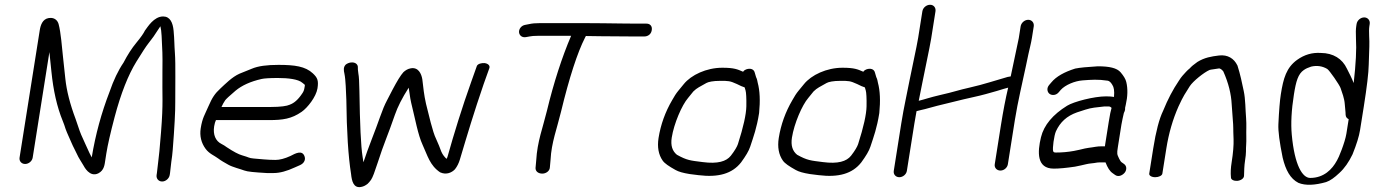

<svg xmlns="http://www.w3.org/2000/svg" viewBox="-20 -737 5763 805"><path d="M184 -661.3C158.2 -656.8 150.1 -631.7 146.7 -610.4L62 -76C59.7 -61.5 70.3 -49.5 85.3 -49.5C100.4 -49.5 114.7 -61.5 117 -76L187.1 -518.6C189.2 -500.2 191.9 -473.7 195.6 -436.5C203.5 -358.1 218.7 -289.2 243.1 -229.8C247.6 -218.9 251.4 -208.1 254.6 -197.5L254.6 -197.3L254.7 -197C262.3 -176.2 272.1 -156.8 279.8 -138.3C287.3 -120.2 295.1 -107.9 302.2 -91.8C310 -73.8 321.2 -58.8 329.7 -43.7C332.7 -38.5 355.6 7.8 392.2 -10.2C417.6 -23.2 418.6 -47.9 421.6 -66.5L425.8 -93.5C431.4 -128.8 443 -179.8 460.6 -246.3C486.8 -345.2 517.5 -422.8 551.9 -478.6C576.1 -518 593.1 -543.7 601.4 -554.1C617.9 -574.8 631.2 -593.4 641.4 -610.3C645.6 -617.3 648.3 -621.3 652.5 -626.9C654.9 -617.3 656.8 -603.4 657.6 -586.8C660.6 -515.9 662 -521.3 661 -437.7C659.6 -329.5 665.2 -310.5 655.2 -183.8C649.9 -117.1 646 -75.9 643.5 -60.2L637.8 -11.2L636.6 -3.5C634.2 11.6 644.7 24 659.7 24C674.7 24 689.2 11.5 691.6 -3.5L692.9 -11.8L698.3 -58.9C700.8 -74.8 702.9 -91.9 704.2 -108.8C711.7 -203.8 715.2 -270.6 714.8 -310C714.2 -363.4 716.9 -468.5 713.3 -515.1C710.6 -549.9 711.6 -568.5 707.9 -608C704.8 -641.9 693.2 -668 664 -668C625.1 -668 598.9 -623.5 588.3 -609.7L587.3 -608.4L586.6 -606.9C582.2 -597.5 570.7 -580.7 552.2 -558.4C532.5 -534.6 514.8 -507.1 497.8 -474.3C475.6 -441.8 456 -400.6 439.3 -351.9C405.2 -263.7 380.5 -173.3 364.6 -77.1C360.7 -84 357.1 -90.8 355.1 -95.5C343.1 -122.6 332.1 -144.8 320.4 -172C311.8 -191.9 305.6 -215.1 297 -238.1C273.4 -300.9 259.2 -357.1 254 -406.5C249.3 -451.9 245.8 -483.2 243.9 -500.7C239.8 -537.5 235.5 -600.1 225.7 -636C221.5 -651.1 210.2 -661.1 194 -661.9Z M924.4 -317C927.4 -321.1 942 -335.2 967.5 -356.7C994.4 -379 1030.1 -395.3 1076.8 -405.9C1087 -408.3 1110.5 -410 1144.4 -410C1188 -410 1231 -405.1 1248 -389.7C1261.2 -377.7 1259.2 -386.7 1256 -366C1254.8 -358.6 1252.1 -352 1246.8 -344.6C1229.9 -319 1212.8 -304.7 1195.8 -298.5L1195.2 -298.2L1194.5 -297.9C1183.3 -292.5 1156.7 -288.5 1116.2 -288.5L908.6 -288.5C913.2 -298.4 918.5 -308.9 924.4 -317ZM1107.5 -233.5C1165.7 -233.5 1202.2 -238.6 1244.8 -268.2C1269.3 -285.2 1305.4 -330.9 1311.1 -366.5C1316.3 -399.8 1311 -411.2 1291.7 -429.4C1260.2 -458.9 1215.5 -465 1147.5 -465C1099.3 -465 1062.3 -460.3 1035.3 -448.7C1018.1 -441.7 1001.2 -434.8 984.3 -428.1C952.4 -414 924 -384.2 904.7 -366.6C880.4 -344.3 869.5 -327.4 853.9 -291.3C838.4 -255.2 828.6 -243.6 821.5 -199C816.5 -167.2 823.6 -138.2 841.9 -113.2C857.4 -92.1 879.3 -84.4 894 -73.2C908.1 -62.5 921.7 -55.3 937.3 -46.4C955 -36.2 988.3 -28.4 1004.1 -22.2C1017.4 -17 1046.7 -14.6 1098.4 -11.5L1098.9 -11.5H1127.5C1153.6 -11.5 1182.9 -19.7 1215.5 -34.8L1238.1 -44.8C1245.6 -48.3 1252.9 -53.6 1256.5 -62.2C1259.7 -69.5 1258.8 -76.7 1256.5 -82.5C1246.3 -109 1218.5 -93.9 1197.7 -83C1173.7 -72 1152.7 -66.5 1134.8 -66.5C1101.6 -66.5 1070.1 -70.3 1043.8 -72.4C1022 -74.2 1025.2 -77.4 994.8 -85.8C980.8 -89.7 958.9 -101 930.7 -119.8C923.5 -125.2 916.3 -129.7 908.8 -133.4C884.1 -145.5 872.3 -172.1 877.9 -207.5C879.9 -220.3 882.1 -225.4 885.4 -233.5Z M1430 -466.6C1419 -455.9 1420.8 -442.1 1424 -428.6C1429.8 -400.6 1430.3 -353.8 1432.1 -319.2C1433.6 -185 1440.2 -81.1 1451.9 -7.5C1455 22.5 1462.3 52.9 1494 46.8C1504.4 45.1 1512.9 40.2 1521 34C1525.8 29.8 1530.2 24.3 1535.6 17C1542.8 6.3 1550.8 -15.9 1563.1 -53.5C1589.7 -136.8 1606.6 -170.6 1635.8 -255.9C1647.4 -289.3 1665.8 -325.8 1693.5 -369.2C1693.8 -367.1 1694.4 -363.7 1694.9 -360.7C1697.7 -336.2 1702.1 -312 1708.2 -288.2C1719.3 -244.5 1732.6 -170.8 1751.6 -130.3C1772.5 -85.4 1781.9 -43.2 1826 -14C1826 -14 1826.3 -14.2 1826.3 -14.2C1826.3 -14.2 1826.6 -14 1826.6 -14C1851.4 -2.9 1874.5 -13.4 1887.4 -27.2C1897 -39.1 1903.6 -53.5 1907.8 -67C1941.1 -178.6 1965.9 -262 2008.1 -385.2L2031.4 -450.3C2036.5 -463 2024.1 -471.2 2011.3 -472.5C1999.4 -473.4 1983.6 -469.6 1979.5 -460.8L1956.1 -395C1917.4 -286.9 1883.7 -177.7 1855.8 -78C1854.6 -75.2 1853.9 -73.8 1852.2 -70.9C1844 -78.6 1835.8 -88.3 1830.2 -101.5C1824.7 -117.1 1817.5 -134.6 1808.6 -154.3C1793.6 -183.8 1777.5 -257.8 1766.1 -302C1757.2 -341.7 1755.2 -367.6 1750.6 -405C1746.7 -427.6 1734.1 -457.1 1701 -450.3C1689.8 -448.2 1680.2 -442.4 1671.5 -434.5C1659.5 -421.2 1645 -397.3 1625.8 -361L1602.5 -316C1592.9 -298.1 1583.3 -275 1573.4 -246.6C1555.1 -193 1521.9 -113.4 1504.4 -58.4C1504.2 -57.9 1504 -57.7 1503.7 -57L1500.1 -80.7C1493.2 -123.7 1488.9 -215.8 1486.9 -355.4C1486.3 -392.3 1485.1 -416.1 1482.5 -428.9C1480.6 -440.9 1480 -450.4 1480.3 -456.9C1479.9 -466.3 1470.7 -477 1451.7 -475.1C1443.5 -474.3 1436.1 -471 1430 -466.6Z M2681 -584.1C2688.1 -584.1 2696.3 -586 2702.8 -591.8C2708.9 -597.1 2711.6 -604.1 2712.6 -610.5C2713.8 -617.7 2713.1 -625.5 2707.9 -631.1C2703.2 -636.4 2696.2 -638 2689.5 -638H2643.5C2629.6 -638 2610.7 -638.2 2585.9 -638.5L2507.8 -639.5C2481.8 -639.8 2457.1 -640 2433.9 -640H2242.8C2224.9 -640 2211.3 -638.9 2197.4 -635.7L2182.4 -632.8C2165.3 -630.1 2155.8 -615.2 2156.1 -603.2C2156.4 -591 2166.3 -578.4 2184.8 -581.3L2200.6 -584.2C2208.4 -585.9 2219.5 -586.8 2234.4 -586.8H2374.5C2336 -496.6 2301.5 -390.2 2273.1 -272.4C2256.3 -202.8 2232.6 -143.8 2228.2 -64.4L2225.3 -32.2L2225.3 -31.6C2225.8 -13.5 2244.8 -7.2 2259.3 -9.6C2271.6 -11.6 2285.3 -20.8 2285.6 -36.8L2288.4 -68C2291.8 -138.3 2315.5 -199.3 2332 -267.8C2367.1 -412.8 2401.1 -517 2432.8 -579.1L2436.4 -586C2454.3 -585.9 2476.6 -585.6 2498.8 -585.1L2634.9 -584.1Z M3106 -357.2C3108.3 -349.1 3109.9 -326.2 3109.2 -290.9C3108.5 -257.6 3096.9 -204.5 3073.9 -133C3070.4 -122.2 3060.6 -105.2 3044.2 -84.1C3025.2 -60.2 2989.4 -49.1 2926.3 -57.4C2873.7 -64.2 2861.4 -64.1 2818.1 -88.1C2799.3 -103.3 2791 -126.3 2796.4 -160.2C2805.7 -219.3 2839.3 -296.8 2864.9 -326.3C2872.1 -334.6 2878.7 -342.7 2886.9 -353.5C2901.7 -368.4 2915.2 -373.8 2941.7 -389C2950 -393.7 2969.4 -398 2999.8 -398C3034.6 -398 3039.9 -398.1 3069.6 -384.7C3083.3 -377.7 3093.3 -373.2 3102.1 -370.6C3102.7 -368.6 3104.3 -362.8 3106 -357.2ZM3093.4 -437.1C3072.6 -446 3058.5 -453 3008.5 -453C2941.8 -453 2877.8 -422.7 2846.9 -384.4L2823.5 -355.9C2815.2 -345.9 2806.7 -332.7 2798.2 -317.2C2769.2 -267.8 2750 -214.5 2741.1 -158.5C2735.2 -120.9 2740.7 -88.6 2758.6 -63.3C2766.7 -51.8 2784.4 -39.9 2812.5 -24.2C2825.3 -17 2843.5 -11.8 2871.9 -7.2L2908.6 -2.6C2991.8 7.7 3049.8 -8.5 3087.1 -56.1C3106.9 -83.2 3119.5 -104.2 3125.3 -121.9C3139.7 -165.6 3152.7 -200 3162.6 -262.5L3162.6 -262.9L3162.7 -263.2C3167.7 -314.2 3166 -356.5 3156.8 -390.4C3154.9 -397.6 3155.3 -403.1 3149.9 -413.9L3144.6 -432C3141 -448 3125 -451.9 3108.8 -446.2C3103.7 -444.4 3100.2 -442.2 3095.5 -436.2C3095.1 -436.4 3094 -436.8 3093.4 -437.1Z M3610 -357.2C3612.3 -349.1 3613.9 -326.2 3613.2 -290.9C3612.5 -257.6 3600.9 -204.5 3577.9 -133C3574.4 -122.2 3564.6 -105.2 3548.2 -84.1C3529.2 -60.2 3493.4 -49.1 3430.3 -57.4C3377.7 -64.2 3365.4 -64.1 3322.1 -88.1C3303.3 -103.3 3295 -126.3 3300.4 -160.2C3309.7 -219.3 3343.3 -296.8 3368.9 -326.3C3376.1 -334.6 3382.7 -342.7 3390.9 -353.5C3405.7 -368.4 3419.2 -373.8 3445.7 -389C3454 -393.7 3473.4 -398 3503.8 -398C3538.6 -398 3543.9 -398.1 3573.6 -384.7C3587.3 -377.7 3597.3 -373.2 3606.1 -370.6C3606.7 -368.6 3608.3 -362.8 3610 -357.2ZM3597.4 -437.1C3576.6 -446 3562.5 -453 3512.5 -453C3445.8 -453 3381.8 -422.7 3350.9 -384.4L3327.5 -355.9C3319.2 -345.9 3310.7 -332.7 3302.2 -317.2C3273.2 -267.8 3254 -214.5 3245.1 -158.5C3239.2 -120.9 3244.7 -88.6 3262.6 -63.3C3270.7 -51.8 3288.4 -39.9 3316.5 -24.2C3329.3 -17 3347.5 -11.8 3375.9 -7.2L3412.6 -2.6C3495.8 7.7 3553.8 -8.5 3591.1 -56.1C3610.9 -83.2 3623.5 -104.2 3629.3 -121.9C3643.7 -165.6 3656.7 -200 3666.6 -262.5L3666.6 -262.9L3666.7 -263.2C3671.7 -314.2 3670 -356.5 3660.8 -390.4C3658.9 -397.6 3659.3 -403.1 3653.9 -413.9L3648.6 -432C3645 -448 3629 -451.9 3612.8 -446.2C3607.7 -444.4 3604.2 -442.2 3599.5 -436.2C3599.1 -436.4 3598 -436.8 3597.4 -437.1Z M3847.2 -689.5 3829.6 -578.5C3823.8 -541.8 3801.8 -444.2 3794.2 -403.8C3782.2 -340 3770.3 -292.2 3758.9 -220.4L3727.3 -20.5C3725 -6 3735.5 6 3750.5 6C3765.6 6 3779.9 -6 3782.2 -20.5L3813.8 -219.6C3816.2 -234.9 3819.2 -252 3822.8 -271L3841.6 -275.7C3866.6 -280.9 3879.4 -286.1 3909.7 -293.5C3967.3 -306.9 4003.3 -317.3 4060.8 -329.8C4099.8 -338.2 4128.1 -346.7 4158.7 -355.4L4188.7 -364.5C4194 -366.1 4200.4 -367.7 4206.9 -369.5C4196.2 -324.4 4186.1 -271.8 4176.7 -212.9L4150.7 -48.4C4148.3 -33.4 4159.5 -21.9 4174.5 -21.9C4190.2 -21.9 4203.5 -34.5 4205.7 -48.4L4235.2 -234.8C4247.1 -309.8 4267.4 -394 4281.6 -461.4L4291.7 -509.5C4296.4 -531.7 4303 -555.3 4306.6 -578.4L4314.2 -626.5C4316.6 -641.5 4306.1 -654 4291.1 -654C4276 -654 4261.6 -641.5 4259.2 -626.5L4251.4 -576.8L4217.6 -416.6C4216.1 -416.5 4209.2 -415.6 4205.1 -414.5C4154.1 -400.2 4104.5 -383 4047.5 -370.3C3994.7 -358.5 3980.8 -351.8 3922.2 -338.7C3877.2 -328.2 3860.9 -321.6 3832 -314.4C3835.5 -333.5 3840.2 -354 3845.7 -383.1C3852.3 -418.4 3878.2 -538.1 3884 -574.5L3902.2 -689.5C3904.5 -704 3895.3 -717 3879.6 -717C3864.6 -717 3849.7 -705.1 3847.2 -689.5Z M4486.8 -38.2 4487.4 -38.3 4511.9 -43.4C4530.1 -47.4 4540.6 -50.7 4556.3 -52.1C4573.5 -53.5 4578 -56 4588.2 -56H4615.2C4623.8 -34.2 4632.5 -18.9 4646.5 -9.8L4656.2 -2.9C4670.6 6.7 4688.4 -3.3 4696.5 -14.4C4704.5 -25.5 4704.7 -41.6 4691.9 -50.1L4681.9 -57.2L4681.6 -57.4C4680.5 -58.1 4676.5 -62.6 4672.3 -71.6C4663.4 -90.8 4662.3 -91 4666.9 -120.5L4681.8 -214.5C4684.1 -228.6 4689.2 -250.6 4692 -263.2C4692.9 -267.2 4698.3 -271.8 4697.3 -285.5C4698.2 -288.9 4699.2 -292.7 4700.1 -298C4708 -332.1 4709.1 -364.8 4702.2 -393.1C4699.2 -405.9 4691 -418.9 4678.4 -433.8C4663 -452.1 4630.8 -459 4583.4 -459H4582.9L4582.4 -459C4539.2 -456.4 4507.3 -453.5 4489 -449.7L4488.3 -449.6L4487.6 -449.4C4442.4 -435.1 4408.5 -416.4 4388.1 -391.6L4379.7 -381.8C4367 -367.9 4370.7 -351.4 4379.8 -344C4389 -336.6 4406.9 -335.6 4419.2 -350.4L4427.5 -360.2C4446.5 -381.1 4486.3 -397.6 4519.1 -400C4556 -402.7 4582.5 -405 4624.3 -398.7C4629 -398 4636.6 -393.8 4643.4 -381.6L4643.7 -381L4644 -380.5C4650 -371.7 4653 -357 4650.7 -330.6C4643.2 -332 4631.5 -333 4617.4 -333C4567 -333 4481.9 -310.9 4454.1 -293.7C4394.7 -256.9 4356.9 -212.7 4344.5 -161.5C4329.6 -99.8 4325.8 -30 4398.1 -30C4421.1 -30 4449.8 -32.8 4486.8 -38.2ZM4613.9 -133C4613.4 -129.6 4613.1 -127.8 4612.6 -123.5H4600.2C4590.3 -123.5 4581.9 -123.1 4574.4 -121.7C4549.8 -117.1 4543.2 -118.8 4505.5 -109L4482.5 -104.2C4457.1 -99.6 4432.9 -97.5 4406.8 -97.5C4398.9 -97.5 4396.8 -99.5 4395.5 -103.6C4392 -113.6 4399.3 -169.3 4407.4 -186.9C4425.1 -225 4452.6 -250.7 4495.6 -265.9C4505.1 -269 4516.9 -272.8 4531.1 -277.4C4555.9 -285.6 4577.9 -287 4608.7 -290.5H4630.4C4631.9 -290.5 4635.2 -289.8 4640.5 -284.8C4637.1 -274.2 4633.3 -255.1 4628.8 -227Z M4823.5 6C4838.6 6 4852.1 -0.8 4853.4 -9L4870.2 -115C4880.2 -178.1 4897.2 -236.7 4921.1 -290.6C4942.6 -337.3 4948.7 -344 4968.5 -375.8C4982.1 -396.7 5027.5 -433.2 5051.2 -443.6C5057 -445.8 5071.9 -446.5 5091.5 -450.2C5094.7 -449.8 5101.9 -447.1 5108.9 -437.8C5131.2 -388.1 5142 -342 5144.1 -299.7C5145 -282.8 5146.4 -264 5148.2 -243.3C5152.3 -195.4 5149.6 -206.1 5152 -153C5152.8 -128.1 5150.2 -96.1 5144 -57C5140.2 -33.1 5139.1 -12.9 5141 6.7C5140.7 16.7 5153.9 22.1 5167.1 21.3C5181.2 20.3 5196.4 11.7 5195.9 -1.2C5196.4 -18.7 5196.7 -42.4 5200.2 -64.2C5202.7 -80.3 5204 -92.6 5204 -102C5203.5 -121.7 5206.3 -137.4 5205.4 -162.5C5204.6 -190.4 5206.7 -213.7 5204.5 -241.9C5201.4 -277.2 5202.2 -320.5 5194.6 -355.5C5187.3 -390.1 5180.5 -424.1 5168.1 -463C5168.1 -463 5167.9 -462.6 5167.9 -462.6C5167.9 -462.6 5167.8 -463 5167.8 -463C5154 -491.6 5127.6 -508.6 5091.2 -504.4C5058.5 -500.4 5030.5 -495.8 5000.5 -477.4C4984.7 -466.3 4975.2 -458.3 4968.2 -450.3C4962.6 -445.8 4957.5 -441.1 4952.8 -436C4942.3 -424 4934 -417 4922.1 -397.6C4898 -362 4876.2 -320.7 4856.6 -272.4C4840.3 -239 4826.5 -186.1 4815.2 -115L4798.4 -9C4797.1 -0.8 4808.5 6 4823.5 6Z M5667.8 -636.5 5666.4 -627.5C5664.4 -615.1 5664.2 -598 5665.2 -573.9C5667.9 -531 5664.8 -470 5655.6 -388.8C5647.6 -409.5 5636.8 -430.4 5627.2 -449.2C5607.8 -490.8 5569.8 -514.6 5518 -515C5481.7 -517.4 5449.3 -508 5418.5 -486.1C5373.3 -453.4 5360.8 -408.9 5350.2 -342.1C5346 -315.5 5342.6 -273.9 5339.9 -216.4C5338.5 -187 5344.6 -141.3 5357.8 -76.1C5370.4 -23.3 5390.2 12.4 5423.7 29.6C5453.7 42.1 5494.1 39.5 5540 26.4C5557.3 20.6 5575.3 7.5 5595.6 -11.8C5616.8 -31 5635 -57.1 5650.6 -89.5L5650.8 -90L5651 -90.4C5667.7 -131.9 5678.2 -165.5 5682.3 -191.6L5698 -290.2C5711.1 -373.2 5718.1 -431.5 5718.7 -466.1C5719.6 -501.4 5720.5 -526.7 5721.2 -541.8C5722.6 -569.6 5717.8 -604.5 5721.4 -627.5L5722.8 -636.5C5725.2 -651.5 5714.7 -664 5699.7 -664C5684.6 -664 5670.2 -651.5 5667.8 -636.5ZM5625 -176.5C5619.1 -139.4 5591.9 -73.3 5585.7 -64.5L5585.2 -63.8L5584.8 -63C5565.6 -27.7 5531.1 9 5473.2 9C5441.2 9 5407.9 -42.5 5396 -172.5C5391.7 -219.2 5394.6 -275.3 5405 -340.7C5413.7 -396.1 5422.5 -427 5446.8 -443.6C5459 -451.8 5461.8 -451.6 5477.2 -457.7C5500.4 -463.2 5523.6 -460.5 5544.6 -448C5553.9 -442.5 5596.1 -381.1 5600.6 -367.9C5606.8 -349.6 5616.6 -324.6 5618.2 -300.9C5619.4 -284.4 5620.4 -272.9 5621.4 -265.5L5621.8 -255.6L5621.9 -255.2C5622.7 -247.6 5625.2 -242 5634.6 -237.2Z"/></svg>

Font: MewTooHand
Style: BdIta
Weight: 400
Designer: Mew Too, Robert Jablonski
Version: Version 0.77